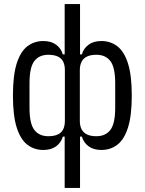

<svg xmlns="http://www.w3.org/2000/svg" viewBox="-20 -730 716 950"><path d="M300 200V-54H291Q282 -24 257.5 -6Q233 12 194 12Q150 12 116 -13.5Q82 -39 63 -98Q44 -157 44 -257Q44 -358 63 -417Q82 -476 116 -501.5Q150 -527 194 -527Q233 -527 257.5 -509Q282 -491 291 -461H300V-710H376V-461H385Q394 -491 418.5 -509Q443 -527 482 -527Q526 -527 560 -501.5Q594 -476 613 -417Q632 -358 632 -257Q632 -157 613 -98Q594 -39 560 -13.5Q526 12 482 12Q443 12 418.5 -6Q394 -24 385 -54H376V200ZM219 -56Q246 -56 264.5 -64Q283 -72 292 -89Q301 -106 301 -132V-383Q301 -409 292 -426Q283 -443 264.5 -451Q246 -459 219 -459Q174 -459 150 -428Q126 -397 126 -318V-197Q126 -118 150 -87Q174 -56 219 -56ZM457 -56Q502 -56 526 -87Q550 -118 550 -197V-318Q550 -397 526 -428Q502 -459 457 -459Q430 -459 412 -451Q394 -443 384.5 -426Q375 -409 375 -383V-132Q375 -106 384.5 -89Q394 -72 412 -64Q430 -56 457 -56Z"/></svg>

Font: IBM Plex Sans Condensed
Style: Regular
Weight: 400
Width: 3
Designer: Mike Abbink, Paul van der Laan, Pieter van Rosmalen
Foundry: Bold Monday
Version: Version 3.201